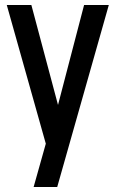

<svg xmlns="http://www.w3.org/2000/svg" viewBox="-20 -565 460 765"><path d="M114 180 162.5 7.5 7 -545H105L221.5 -108H201L315 -545H413.5L208 180Z"/></svg>

Font: Mohave Medium
Style: Regular
Weight: 500
Designer: Gumpita Rahayu
Foundry: Tokotype
Version: Version 2.003